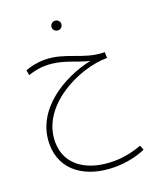

<svg xmlns="http://www.w3.org/2000/svg" viewBox="-172 -673 967 1171"><g transform="rotate(-20 312.0 -88.0)"><path d="M328 -508C345 -508 359 -522 359 -539C359 -556 345 -570 328 -570C310 -570 296 -556 296 -539C296 -522 310 -508 328 -508ZM368 394C443 394 514 378 568 354L556 324C508 341 449 358 374 358C216 358 77 286 77 126C77 -109 368 -248 550 -248L549 -286H540C411 -289 319 -368 187 -368C138 -368 92 -357 62 -345L68 -312C95 -320 128 -332 182 -332C292 -332 361 -285 448 -266C261 -226 40 -93 40 127C40 306 190 394 368 394Z"/></g></svg>

Font: Noto Sans Arabic ExtLt
Style: Regular
Weight: 200
Designer: Monotype Design Team, Nadine Chahine, Nizar Qandah and Khaled Hosny
Foundry: Monotype Imaging Inc.
Version: Version 2.012